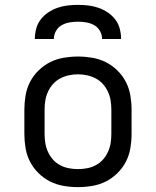

<svg xmlns="http://www.w3.org/2000/svg" viewBox="-20 -760 640 788"><path d="M300 8Q271 8 241.5 3Q212 -2 186 -15Q160 -28 138.5 -49Q117 -70 103.5 -96Q90 -122 85 -151.5Q80 -181 80 -210V-310Q80 -339 85 -368.5Q90 -398 103.5 -424Q117 -450 138.5 -471Q160 -492 186 -505Q212 -518 241.5 -523Q271 -528 300 -528Q329 -528 358.5 -523Q388 -518 414 -505Q440 -492 461.5 -471Q483 -450 496.5 -424Q510 -398 515 -368.5Q520 -339 520 -310V-210Q520 -181 515 -151.5Q510 -122 496.5 -96Q483 -70 461.5 -49Q440 -28 414 -15Q388 -2 358.5 3Q329 8 300 8ZM300 -66Q319 -66 337.5 -69.5Q356 -73 373 -82Q390 -91 402.5 -105Q415 -119 423 -136.5Q431 -154 434 -172.5Q437 -191 437 -210V-310Q437 -329 434 -347.5Q431 -366 423 -383.5Q415 -401 402.5 -415Q390 -429 373 -438Q356 -447 337.5 -451Q319 -455 300 -455Q281 -455 262.5 -451Q244 -447 227 -438Q210 -429 197.5 -415Q185 -401 177 -383.5Q169 -366 166 -347.5Q163 -329 163 -310V-210Q163 -191 166 -172.5Q169 -154 177 -136.5Q185 -119 197.5 -105Q210 -91 227 -82Q244 -73 262.5 -69.5Q281 -66 300 -66ZM123 -600Q123 -621 128.5 -642Q134 -663 147 -680Q160 -697 178 -709Q196 -721 216 -728Q236 -735 257.5 -737.5Q279 -740 300 -740Q321 -740 342.5 -737.5Q364 -735 384 -728Q404 -721 422 -709Q440 -697 453 -680Q466 -663 471.5 -642Q477 -621 477 -600H399Q399 -617 390.5 -632.5Q382 -648 367 -656.5Q352 -665 334.5 -668Q317 -671 300 -671Q283 -671 265.5 -668Q248 -665 233 -656.5Q218 -648 209.5 -632.5Q201 -617 201 -600Z"/></svg>

Font: Iosevka Fixed Extended
Style: Regular
Weight: 400
Width: 7
Monospace: yes
Designer: Belleve Invis
Foundry: Belleve Invis
Version: Version 24.1.1; ttfautohint (v1.8.4)